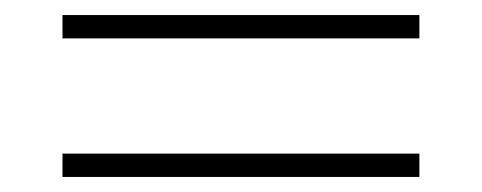

<svg xmlns="http://www.w3.org/2000/svg" viewBox="-20 -433 640 255"><path d="M63 -382V-413H537V-382ZM63 -198V-229H537V-198Z"/></svg>

Font: IBM Plex Sans Hebrew ExtraLight
Style: Regular
Weight: 200
Designer: Mike Abbink, Paul van der Laan, Pieter van Rosmalen, Yanek Iontef
Foundry: Bold Monday
Version: Version 1.2